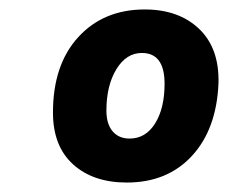

<svg xmlns="http://www.w3.org/2000/svg" viewBox="-20 -758 482 406"><path d="M92 -520Q92 -621 145.5 -679.5Q199 -738 286 -738Q358 -738 401 -697Q444 -656 442 -582Q438 -485 386 -428.5Q334 -372 248 -372Q177 -372 134.5 -410.5Q92 -449 92 -520ZM328 -581Q328 -646 280 -646Q247 -646 226 -611.5Q205 -577 205 -524Q205 -496 218 -480.5Q231 -465 254 -465Q288 -465 308 -497Q328 -529 328 -581Z"/></svg>

Font: Mona Sans ExtraBold
Style: Italic
Weight: 800
Italic angle: -11.7°
Designer: Deni Anggara
Foundry: GitHub
Version: Version 2.000